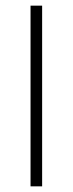

<svg xmlns="http://www.w3.org/2000/svg" viewBox="-20 -659 257 679"><path d="M129 0H88V-639H129Z"/></svg>

Font: Anek Gurmukhi ExtraLight
Style: Regular
Weight: 250
Designer: Sarang Kulkarni (Gurmukhi), Yesha Goshar (Latin)
Foundry: Ek Type
Version: Version 1.003